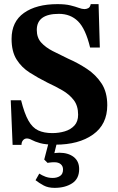

<svg xmlns="http://www.w3.org/2000/svg" viewBox="-20 -688 569 929"><path d="M84 13H41L32 -203H82Q98 -139 117.5 -104.5Q137 -70 165 -57Q193 -44 233 -44Q265 -44 293.5 -52.5Q322 -61 340 -80.5Q358 -100 358 -133Q358 -176 337 -203.5Q316 -231 282.5 -250.5Q249 -270 210 -288Q164 -311 124 -336.5Q84 -362 60 -400.5Q36 -439 36 -500Q36 -583 96 -625.5Q156 -668 258 -668Q296 -668 320.5 -662Q345 -656 361 -650Q377 -644 389 -644Q398 -644 407 -648.5Q416 -653 419 -668H457L463 -458H416Q394 -549 357.5 -585Q321 -621 265 -621Q158 -621 158 -543Q158 -506 179 -482.5Q200 -459 235 -441Q270 -423 310 -404Q358 -383 401 -354.5Q444 -326 471.5 -284Q499 -242 499 -179Q499 -86 430 -37Q361 12 248 12Q200 12 174 4.5Q148 -3 134.5 -10.5Q121 -18 110 -18Q99 -18 91.5 -9.5Q84 -1 84 13ZM244 221Q213 221 191.5 209.5Q170 198 152 184L170 152Q184 161 200 167Q216 173 235 173Q256 173 270.5 163.5Q285 154 285 132Q285 116 274 106.5Q263 97 243 97Q231 97 220.5 98.5Q210 100 210 100L194 84L217 -4H257L243 53Q243 53 250.5 52Q258 51 267 51Q310 51 336.5 71.5Q363 92 363 130Q363 177 329 199Q295 221 244 221Z"/></svg>

Font: STIX Two Text
Style: Bold
Weight: 700
Designer: Ross Mills, John Hudson & Paul Hanslow, Tiro Typeworks Ltd; with prior portions MicroPress Inc., and Coen Hoffman.
Foundry: Tiro Typeworks Ltd
Version: Version 2.13 b171